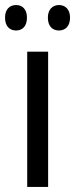

<svg xmlns="http://www.w3.org/2000/svg" viewBox="-37 -742 298 762"><path d="M-17 -672C-17 -637 2 -621 27 -621C51 -621 70 -637 70 -672C70 -706 51 -722 27 -722C2 -722 -17 -706 -17 -672ZM153 -672C153 -637 172 -621 197 -621C221 -621 241 -637 241 -672C241 -706 221 -722 197 -722C173 -722 153 -706 153 -672ZM154 0V-537H71V0Z"/></svg>

Font: Noto Sans Georgian Condensed
Style: Regular
Weight: 400
Width: 3
Designer: Monotype Design Team, Akaki Razmadze
Foundry: Google LLC
Version: Version 2.005